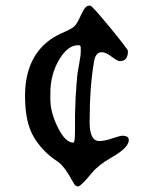

<svg xmlns="http://www.w3.org/2000/svg" viewBox="-20 -617 555 685"><path d="M159.7 -285.6V-262.2Q159.7 -215.8 186.5 -162.1Q213.4 -108.4 240.2 -108.4H242.7Q247.6 -108.4 247.6 -157.2V-210.4L248 -214.8Q248 -218.8 248 -222.7L248.5 -227.1V-235.4L250 -273.4L252 -299.3L252.9 -316.4Q254.9 -332 254.9 -340.3Q254.9 -348.6 261.5 -383.8Q268.1 -418.9 268.1 -432.1V-446.3Q268.1 -455.6 261.2 -455.6H258.3Q221.2 -455.6 190.4 -403.1Q159.7 -350.6 159.7 -285.6ZM299.8 -181.2Q299.8 -113.8 334 -113.8Q352.5 -113.8 380.6 -123.3Q408.7 -132.8 416.5 -132.8Q439.5 -132.8 439.5 -117.2Q439.5 -89.8 375.5 -53.7Q331.1 -28.3 308.1 -0.5Q268.1 48.3 258.5 48.3Q249 48.3 241.7 34.7Q209.5 -25.4 185.1 -41Q132.3 -75.2 100.8 -127.7Q69.3 -180.2 69.3 -274.4Q69.3 -419.4 170.9 -483.4Q185.5 -492.7 210.7 -503.4Q235.8 -514.2 245.6 -523.4Q255.4 -532.7 269.5 -564.7Q283.7 -596.7 296.9 -596.7H302.2Q308.6 -596.7 372.6 -518.8Q436.5 -440.9 436.5 -435.1Q436.5 -398.9 408.2 -398.9Q398.9 -398.9 378.2 -414.8Q357.4 -430.7 343.3 -430.7Q321.3 -430.7 315.9 -399.4Q299.8 -309.6 299.8 -181.2Z"/></svg>

Font: Averia Gruesa Libre
Style: Regular
Weight: 500
Italic angle: -1.70001°
Version: Version 1.001